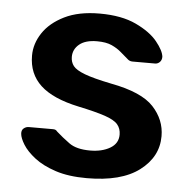

<svg xmlns="http://www.w3.org/2000/svg" viewBox="-44 -574 620 628"><g transform="rotate(5 266.0 -260.0)"><path d="M263 10Q203 10 160.5 -4Q118 -18 91 -39Q64 -60 51 -81Q38 -102 37 -116Q36 -128 43.5 -134Q51 -140 60 -140H139Q143 -140 146.5 -139Q150 -138 154 -133Q173 -116 197 -98.5Q221 -81 266 -81Q305 -81 331.5 -96.5Q358 -112 358 -141Q358 -161 346.5 -174.5Q335 -188 304 -198.5Q273 -209 216 -221Q131 -239 90.5 -276.5Q50 -314 50 -374Q50 -413 73.5 -448.5Q97 -484 143.5 -507Q190 -530 259 -530Q331 -530 378.5 -507.5Q426 -485 449.5 -456Q473 -427 475 -407Q475 -396 468.5 -389.5Q462 -383 453 -383H379Q369 -383 362 -390Q350 -400 337.5 -411Q325 -422 306.5 -430.5Q288 -439 258 -439Q220 -439 200 -422.5Q180 -406 180 -381Q180 -364 189.5 -351.5Q199 -339 228 -328Q257 -317 316 -305Q417 -286 456 -244Q495 -202 495 -148Q495 -80 435.5 -35Q376 10 263 10Z"/></g></svg>

Font: Rubik Medium
Style: Regular
Weight: 500
Designer: Hubert and Fischer
Foundry: Hubert and Fischer
Version: Version 2.300; ttfautohint (v1.8.4.7-5d5b);gftools[0.9.30]